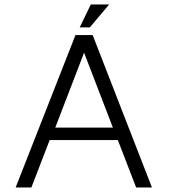

<svg xmlns="http://www.w3.org/2000/svg" viewBox="-20 -824 743 844"><path d="M118 0 198.3 -208.3H498L578.4 0H647.9L387.3 -669.9H311.8L48.8 0ZM349.6 -592.5 476.2 -263.2H223ZM330.4 -703.6H374.9L459.8 -804.3H379.1Z"/></svg>

Font: SaysetthaMai Thin
Style: Regular
Weight: 100
Designer: John M. Durdin
Foundry: Lao Script for Windows
Version: Version 1.101